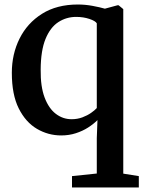

<svg xmlns="http://www.w3.org/2000/svg" viewBox="-20 -590 637 852"><path d="M299.5 242V191.5L409.5 180V23L412.5 -57Q395 -39.5 370.8 -24Q346.5 -8.5 316.5 1.2Q286.5 11 251.5 11Q194 11 144 -18.2Q94 -47.5 63.2 -108.8Q32.5 -170 32.5 -267Q32.5 -350 66.8 -418.8Q101 -487.5 166.5 -528.8Q232 -570 325.5 -570Q358 -570 390.5 -564Q423 -558 445.5 -551.5L501 -566.5H506.5L527 -549.5V180.5L596 191.5V242ZM297.5 -61Q323.5 -61 345.5 -69.2Q367.5 -77.5 384 -89Q400.5 -100.5 409.5 -110.5V-486.5Q403.5 -497 376.8 -506Q350 -515 318 -515Q274.5 -515 238.8 -491.8Q203 -468.5 182 -417.2Q161 -366 160.5 -281.5Q159.5 -206 178 -157.2Q196.5 -108.5 227.8 -84.8Q259 -61 297.5 -61Z"/></svg>

Font: Merriweather SemiBold
Style: Regular
Weight: 600
Version: Version 2.100